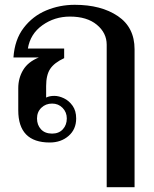

<svg xmlns="http://www.w3.org/2000/svg" viewBox="-20 -583 640 799"><path d="M424 -397Q424 -446 383 -480Q342 -514 271 -514Q207 -514 156.5 -478Q106 -442 96 -381H247V-341Q206 -322 189 -296.5Q172 -271 172 -225V-177Q186 -184 206 -184Q225 -184 246 -174Q267 -164 282 -143Q297 -122 297 -90Q297 -45 265.5 -17.5Q234 10 187 10Q56 10 56 -124V-216Q56 -258 76.5 -292Q97 -326 142 -344H36Q41 -418 78.5 -467Q116 -516 172 -539.5Q228 -563 291 -563Q401 -563 470.5 -516Q540 -469 540 -378V196H424ZM258 -90Q258 -116 240.5 -134Q223 -152 197 -152Q170 -152 152 -134.5Q134 -117 134 -90Q134 -63 150.5 -45Q167 -27 197 -27Q225 -27 241.5 -45Q258 -63 258 -90Z"/></svg>

Font: Taviraj Medium
Style: Regular
Weight: 500
Designer: Katatrad Team
Foundry: CadsonDemak
Version: Version 1.030